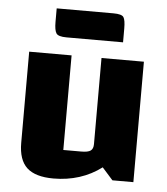

<svg xmlns="http://www.w3.org/2000/svg" viewBox="-51 -734 692 794"><g transform="rotate(5 295.0 -337.0)"><path d="M530.8 -500V0H443.8L399.3 -50Q357 -18.2 306.9 -2.2Q256.7 13.8 200.3 13.8Q124.7 13.8 89.6 -18.5Q54.6 -50.9 54.6 -121.6V-500H230.6V-107.3H304.8Q332.8 -107.3 343.8 -115.1Q354.8 -122.9 354.8 -142.5V-500ZM203.4 -572.3Q168.6 -572.3 160.5 -585.1Q152.3 -597.9 152.3 -632V-688.3H387.8Q422.6 -688.3 430.2 -676.5Q437.9 -664.7 437.9 -629.6V-572.3Z"/></g></svg>

Font: Changa
Style: Regular
Weight: 400
Designer: Eduardo Rodriguez Tunni
Foundry: Eduardo Rodriguez Tunni
Version: Version 3.003